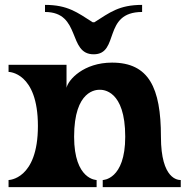

<svg xmlns="http://www.w3.org/2000/svg" viewBox="-20 -765 774 785"><path d="M561 -716V-745C467 -745 429 -714 366 -674H359C296 -714 257 -745 164 -745V-716C313 -716 256 -543 363 -543C470 -543 398 -716 561 -716ZM719 -29C709 -29 638 -30 638 -206C638 -407 588 -509 438 -509C322 -509 259 -439 252 -406V-500H15V-471C15 -471 135 -471 135 -250C135 -30 15 -29 15 -29V0H375V-29C375 -29 283 -29 283 -206C283 -398 375 -398 388 -398C400 -398 492 -398 492 -206C492 -29 400 -29 400 -29V0H719Z"/></svg>

Font: Ouroboros
Style: Regular
Weight: 400
Designer: Ariel Martín Pérez
Foundry: Velvetyne Type Foundry
Version: Version 2.001;hotconv 1.0.109;makeotfexe 2.5.65596